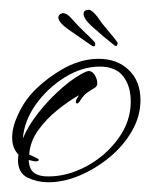

<svg xmlns="http://www.w3.org/2000/svg" viewBox="-20 -383 310 395"><path d="M215 -290Q191 -309 171 -327Q151 -345 152 -355Q152 -360 157 -362Q161 -363 162 -363Q166 -363 171 -358.5Q176 -354 180 -349Q190 -334 203.5 -318.5Q217 -303 220 -298Q222 -296 222 -294Q221 -285 215 -290ZM169 -289Q144 -306 122 -321.5Q100 -337 100 -347Q100 -351 104 -354Q108 -356 109 -356Q114 -356 119 -352.5Q124 -349 128 -344Q140 -330 155 -316Q170 -302 174 -297Q176 -295 176 -293Q176 -285 169 -289ZM79 -8Q57 -8 37 -17.5Q17 -27 17 -54Q17 -57 17.5 -60Q18 -63 18 -65Q5 -78 5 -100Q5 -121 16.5 -146Q28 -171 42 -187Q67 -216 105.5 -239Q144 -262 183 -262Q221 -262 245 -239Q269 -216 269 -177Q269 -144 251.5 -113.5Q234 -83 205.5 -59.5Q177 -36 144 -22Q111 -8 79 -8ZM79 -20Q119 -20 158 -41Q197 -62 223 -97.5Q249 -133 249 -174Q249 -206 233.5 -226Q218 -246 185 -246Q149 -246 113.5 -224Q78 -202 54 -168.5Q30 -135 27 -98Q37 -123 59 -151Q81 -179 108 -202.5Q135 -226 158 -236Q160 -236 160.5 -236.5Q161 -237 162 -237Q170 -237 175 -228.5Q180 -220 180 -213V-209Q180 -207 176 -203Q164 -196 157.5 -191Q151 -186 143 -173Q140 -170 139 -170Q136 -170 136 -174Q136 -177 138.5 -180.5Q141 -184 142 -187Q121 -175 98 -156.5Q75 -138 58.5 -115Q42 -92 40 -65Q42 -64 51 -60Q60 -56 60 -54Q60 -53 58 -52Q56 -51 55 -51Q51 -51 47 -52Q43 -53 39 -54Q40 -35 50 -27.5Q60 -20 79 -20ZM169 -289Q144 -306 122 -321.5Q100 -337 100 -347Q100 -351 104 -354Q108 -356 109 -356Q114 -356 119 -352.5Q124 -349 128 -344Q140 -330 155 -316Q170 -302 174 -297Q176 -295 176 -293Q176 -285 169 -289Z"/></svg>

Font: Sassy Frass
Style: Regular
Weight: 400
Designer: Robert E. Leuschke
Foundry: Robert E. Leuschke
Version: Version 1.010; ttfautohint (v1.8.3)